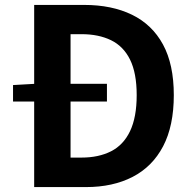

<svg xmlns="http://www.w3.org/2000/svg" viewBox="-20 -761 782 781"><path d="M33 -348V-415L121 -420H415V-348ZM119 0V-741H322Q435 -741 517 -701Q599 -661 643 -580Q687 -499 687 -374Q687 -249 643.5 -166Q600 -83 519.5 -41.5Q439 0 330 0ZM267 -120H312Q381 -120 431.5 -145.5Q482 -171 509 -227.5Q536 -284 536 -374Q536 -464 509 -518.5Q482 -573 431.5 -597.5Q381 -622 312 -622H267Z"/></svg>

Font: Noto Sans SC
Style: Bold
Weight: 700
Designer: Ryoko NISHIZUKA  (kana, bopomofo & ideographs); Paul D. Hunt (Latin, Greek & Cyrillic); Sandoll Communications , Soo-you
Foundry: Adobe
Version: Version 2.004-H2;hotconv 1.0.118;makeotfexe 2.5.65603